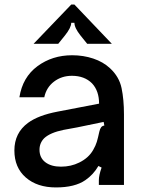

<svg xmlns="http://www.w3.org/2000/svg" viewBox="-20 -810 624 841"><path d="M43 -151Q43 -228 103 -272Q148 -305 232 -321L414 -356Q414 -412 383 -445Q350 -478 295 -478Q250 -478 216.5 -452.5Q183 -427 174 -384H65Q79 -472 144 -520Q209 -568 296 -568Q345 -568 388.5 -553.5Q432 -539 462 -511Q502 -474 512.5 -424Q523 -374 523 -309V0H413V-21Q413 -42 425 -76L411 -83Q389 -45 354 -21Q308 11 225 11Q143 11 93 -32.5Q43 -76 43 -151ZM327 -98Q368 -118 388 -153Q399 -172 404 -188.5Q409 -205 415 -233Q418 -246 423 -252.5Q428 -259 437 -260L434 -276L318 -252L258 -241Q200 -229 174 -205Q153 -184 153 -154Q153 -119 178.5 -99.5Q204 -80 247 -80Q291 -80 327 -98ZM127 -618 292 -790H306L470 -618H362L333 -654Q306 -688 306 -710H292Q292 -689 264 -654L235 -618Z"/></svg>

Font: Open Sauce Sans Medium
Style: Regular
Weight: 500
Designer: Alfredo Marco Pradil
Foundry: Creative Sauce Fz LLC
Version: Version 1.477